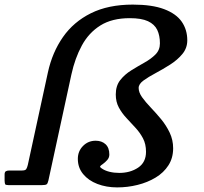

<svg xmlns="http://www.w3.org/2000/svg" viewBox="-75 -805 889 835"><path d="M678 -160Q678 -196.5 663 -228Q648 -259.5 625.8 -286.5Q603.5 -313.5 580.8 -337.2Q558 -361 543 -382Q528 -403 528 -422.5Q528 -439.5 549.2 -455Q570.5 -470.5 602 -487.2Q633.5 -504 665.2 -524.2Q697 -544.5 718.2 -570.2Q739.5 -596 739.5 -629.5Q739.5 -676 715.2 -710.8Q691 -745.5 638.8 -765.2Q586.5 -785 502.5 -785Q396 -785 320.5 -747.5Q245 -710 198.8 -643.8Q152.5 -577.5 133.5 -491L46 -88Q43 -75.5 39 -69.5Q35 -63.5 21 -63.5H-34Q-44 -63.5 -49.5 -60.2Q-55 -57 -55 -46V-19.5Q-54.5 -7.5 -52.5 -3.8Q-50.5 0 -39 0H108.5Q122.5 0 127.5 -3.2Q132.5 -6.5 135.5 -20L235.5 -481Q251 -552 281 -607.2Q311 -662.5 361.5 -694.2Q412 -726 489.5 -726Q540 -726 568.5 -712.8Q597 -699.5 608.8 -675Q620.5 -650.5 620.5 -616.5Q620.5 -587.5 601 -568Q581.5 -548.5 553.2 -532.8Q525 -517 496.2 -499.2Q467.5 -481.5 448 -456.8Q428.5 -432 428.5 -394Q428.5 -362 441.8 -337.5Q455 -313 474.8 -291.8Q494.5 -270.5 514 -249.5Q533.5 -228.5 546.8 -203.5Q560 -178.5 560 -145Q560 -99 525.8 -76Q491.5 -53 443.5 -53Q421 -53 400.8 -58Q380.5 -63 366 -73.5Q359 -78 360.5 -81.5Q362 -85 372 -91.5Q382.5 -99 391.5 -109.2Q400.5 -119.5 400.5 -133Q400.5 -162.5 384 -177.8Q367.5 -193 341 -193Q308.5 -193 286 -170.2Q263.5 -147.5 263.5 -114Q263.5 -76 286.5 -48Q309.5 -20 348.5 -5Q387.5 10 434.5 10Q480 10 523.2 -0.8Q566.5 -11.5 601.8 -32.8Q637 -54 657.5 -86Q678 -118 678 -160Z"/></svg>

Font: Besley Medium
Style: Italic
Weight: 500
Italic angle: -13°
Designer: Owen Earl
Foundry: indestructible type*
Version: Version 2.001